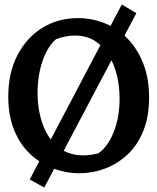

<svg xmlns="http://www.w3.org/2000/svg" viewBox="-20 -755 704 859"><path d="M178 84 113 48 525 -735 590 -696ZM335 20Q275 20 218 -1.5Q161 -23 115.5 -65.5Q70 -108 43.5 -172.5Q17 -237 17 -323Q17 -429 58 -508Q99 -587 169.5 -630.5Q240 -674 328 -674Q391 -674 448.5 -651Q506 -628 550.5 -582.5Q595 -537 621 -470.5Q647 -404 647 -319Q647 -233 621 -169Q595 -105 550.5 -63.5Q506 -22 450.5 -1Q395 20 335 20ZM353 -60Q370 -60 386.5 -62.5Q403 -65 420 -69Q463 -99 489 -165Q515 -231 515 -314Q515 -368 503 -418Q491 -468 466.5 -508Q442 -548 404.5 -572Q367 -596 315 -596Q296 -596 274.5 -592Q253 -588 231 -580Q207 -560 188 -524Q169 -488 158.5 -440Q148 -392 148 -339Q148 -284 160.5 -233.5Q173 -183 198 -144Q223 -105 261.5 -82.5Q300 -60 353 -60Z"/></svg>

Font: Eczar Medium
Style: Regular
Weight: 500
Designer: Vaibhav Singh
Foundry: Rosetta Type Foundry
Version: Version 2.000